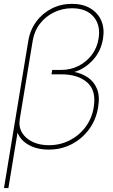

<svg xmlns="http://www.w3.org/2000/svg" viewBox="-31 -755 577 979"><path d="M-10.7 204.1 113.3 -546.9Q122.6 -602.5 154.1 -645Q185.5 -687.5 232.7 -711.4Q279.8 -735.4 335.9 -735.4Q391.1 -735.4 429.7 -712.4Q468.3 -689.5 485.6 -649.4Q502.9 -609.4 494.1 -557.1Q483.4 -492.2 441.2 -447.3Q398.9 -402.3 348.1 -388.2Q384.8 -381.3 416 -360.8Q447.3 -340.3 463.1 -303Q479 -265.6 469.2 -207.5Q459 -144.5 423.3 -95.9Q387.7 -47.4 334.5 -19.8Q281.2 7.8 217.8 7.8Q157.2 7.8 114.5 -16.6Q71.8 -41 58.6 -79.6L11.7 204.1ZM218.3 -14.6Q275.4 -14.6 324 -39.3Q372.6 -64 405 -107.4Q437.5 -150.9 446.8 -207.5Q460.9 -293 413.8 -334.5Q366.7 -376 281.7 -376H231.4L235.4 -398.4H280.3Q329.1 -398.4 369.6 -418.9Q410.2 -439.5 437.3 -475.6Q464.4 -511.7 471.7 -558.6Q482.9 -627 446 -669.9Q409.2 -712.9 336.4 -712.9Q287.1 -712.9 244.4 -692.1Q201.7 -671.4 172.9 -634.3Q144 -597.2 135.7 -546.9L69.8 -147.9Q63.5 -108.9 81.3 -78.9Q99.1 -48.8 135 -31.7Q170.9 -14.6 218.3 -14.6Z"/></svg>

Font: Inter Display Thin
Style: Italic
Weight: 100
Italic angle: -9.39999°
Designer: Rasmus Andersson
Foundry: rsms
Version: Version 4.000;git-a52131595